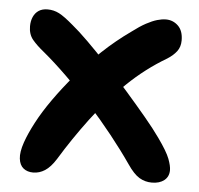

<svg xmlns="http://www.w3.org/2000/svg" viewBox="-44 -559 642 619"><g transform="rotate(5 277.5 -249.5)"><path d="M85 15Q66 15 53.5 5Q41 -5 38.5 -26Q36 -47 47 -79Q57 -108 76.5 -145Q96 -182 125 -223Q154 -264 190.5 -307Q227 -350 270 -390.5Q313 -431 361 -465Q386 -484 405.5 -494.5Q425 -505 440.5 -509.5Q456 -514 469 -514Q492 -514 508.5 -498Q525 -482 525 -451Q525 -430 514 -415.5Q503 -401 484 -389Q416 -349 357.5 -292.5Q299 -236 249.5 -170Q200 -104 158 -35Q141 -8 123 3.5Q105 15 85 15ZM469 14Q447 14 428.5 3Q410 -8 389 -39Q360 -81 323 -127.5Q286 -174 245 -219.5Q204 -265 163 -305Q122 -345 87 -374Q62 -394 48 -411Q34 -428 34 -454Q34 -471 40 -484.5Q46 -498 57.5 -505.5Q69 -513 86 -513Q106 -513 123.5 -504Q141 -495 170 -470Q191 -453 222.5 -422Q254 -391 290 -352Q326 -313 361.5 -272.5Q397 -232 427.5 -195.5Q458 -159 477 -132Q507 -90 515.5 -67.5Q524 -45 524 -31Q524 -10 509 2Q494 14 469 14Z"/></g></svg>

Font: Shantell Sans SemiBold
Style: Regular
Weight: 600
Designer: Stephen Nixon, Anya Danilova, Shantell Martin
Foundry: Arrow Type
Version: Version 1.011;[c5ecc13dd]